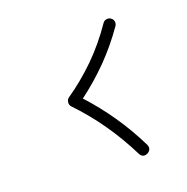

<svg xmlns="http://www.w3.org/2000/svg" viewBox="-63 -536 446 459"><g transform="rotate(-15 160.0 -306.5)"><path d="M249.5 -140.1Q236.8 -132.8 229 -145.5Q175.8 -232.4 102.5 -296.4Q97.7 -300.8 98.1 -307.9Q98.6 -314.9 103 -318.4Q139.6 -348.6 171.4 -385.7Q203.1 -422.9 229 -468.8Q231.9 -474.1 238 -475.6Q244.1 -477.1 249 -474.1Q254.4 -471.2 255.9 -465.3Q257.3 -459.5 254.4 -454.1Q229 -410.2 199 -374Q168.9 -337.9 134.3 -307.1Q168.5 -275.9 198.7 -239.3Q229 -202.6 254.4 -160.6Q261.2 -148.4 249.5 -140.1Z"/></g></svg>

Font: Mikhak-DS2-FD ExtraLight
Style: Regular
Weight: 200
Designer: Amin Abedi
Version: Version 3.2